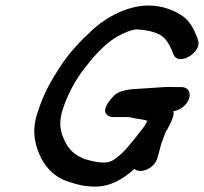

<svg xmlns="http://www.w3.org/2000/svg" viewBox="-20 -668 754 710"><path d="M477.1 -43.3C498.3 -24.2 550.6 -43.5 561.8 -83.5L566 -97.6C571.6 -115.6 573.5 -128.4 577 -138L592.7 -180.4C595.1 -183.8 600 -191.5 602.6 -196.9L610.2 -212.2C614.1 -219.5 619.4 -233.3 620.4 -238.8C622.4 -249.1 622.3 -250.4 621.5 -257.1C644.3 -259.5 669.7 -277.8 678.5 -301.5C687.2 -325 676.3 -346 650.9 -346H622C612.8 -346.7 601.7 -346.7 587.4 -346L511.8 -340.9C485.5 -338.1 450.9 -341.1 415.8 -324.8C406.6 -320.5 399.8 -312.5 395.1 -307.4C381.5 -292.4 353.1 -257.3 379.8 -240C385.9 -236.1 393.3 -235 400.9 -235H450.9C458.6 -235 464.2 -233.8 473.2 -231.6C494.2 -226.5 516.2 -226.6 524.6 -220.6C523 -217.7 520.2 -212.5 518.6 -209.3C511.8 -196 504.4 -190 487.5 -167.2C465.8 -139.9 443.9 -112 422.9 -94.2C402 -76.5 388.9 -67 364.8 -67C336 -67 318.5 -72.8 292.6 -80C259.2 -92.9 236.5 -112.6 222.1 -141.4C202.8 -179.6 192.9 -213.3 217.9 -281C238.2 -335.8 269.6 -388.8 301.2 -426.3C301.5 -426.6 302 -427.3 302.4 -427.7C334.5 -469.4 375.3 -511.3 414.9 -533.7C435.6 -545.4 469.9 -560.4 488.1 -559.1C533.1 -556.5 568.1 -546 586 -528.7C601.9 -513.2 611.9 -492 621 -468.2C637.7 -419.7 730.4 -475.1 711.8 -520.8C710.8 -524 710.1 -527.3 708.8 -530.4C696.1 -561.5 681.4 -594.9 644.4 -615.6C606.1 -638.8 541.8 -660.7 462.3 -637.8C411.3 -623.6 358.9 -591.9 321.7 -557.5C277.3 -516.2 234 -472 198.2 -414.7C172.7 -376.7 146.8 -329.4 128.7 -280.5C124.5 -269 120.5 -257.3 116.8 -245.6C100.3 -192.9 106.9 -151.7 117.2 -119.7C134.8 -65.6 170 -15.5 236.3 5C262.3 13.6 291.3 22 331.9 22C391.1 22 436.7 -7.7 477.1 -43.3Z"/></svg>

Font: Just Breathe
Style: BdObl7
Weight: 400
Foundry: Cannot Into Space Fonts
Version: Version 0.72